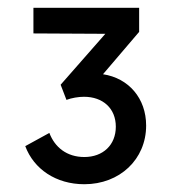

<svg xmlns="http://www.w3.org/2000/svg" viewBox="-20 -765 452 494"><path d="M245 -574C311 -564 356 -512 356 -442C356 -355 288 -291 197 -291C124 -291 67 -330 45 -389C45 -389 107 -423 107 -423C121 -386 152 -361 197 -361C245 -361 278 -392 278 -439C278 -486 245 -516 196 -516C182 -516 164 -513 151 -508C151 -508 136 -547 136 -547C136 -547 251 -678 251 -678C251 -678 66 -679 66 -679C66 -679 66 -745 66 -745C66 -745 338 -745 338 -745C338 -745 338 -683 338 -683C338 -683 245 -574 245 -574Z"/></svg>

Font: Preevio_Regular
Style: Regular
Weight: 500
Designer: Gumpita Rahayu
Foundry: Tokotype Studio
Version: ""